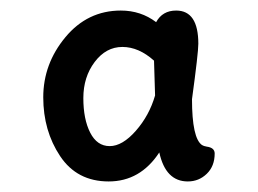

<svg xmlns="http://www.w3.org/2000/svg" viewBox="-20 -781 490 364"><path d="M344 -593Q344 -519 363 -506Q366 -504 372 -503Q387 -501 387 -490Q387 -466 372 -451.5Q357 -437 336 -437Q294 -437 282 -492Q246 -437 186 -437Q126 -437 94 -485Q62 -533 62 -596.5Q62 -660 104 -710.5Q146 -761 209 -761Q247 -761 276 -739Q288 -761 314 -761Q356 -761 356 -698Q356 -681 344 -593ZM274 -600 272 -666Q243 -692 212 -692Q181 -692 159.5 -663.5Q138 -635 138 -595Q138 -555 151 -529.5Q164 -504 188 -504Q212 -504 237.5 -533Q263 -562 274 -600Z"/></svg>

Font: Delius Unicase
Style: Regular
Weight: 400
Designer: Natalia Raices
Foundry: Natalia Raices
Version: Version 1.002